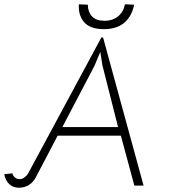

<svg xmlns="http://www.w3.org/2000/svg" viewBox="-30 -867 802 896"><path d="M-10 -54 28 -58Q30 -47 39.5 -39Q49 -31 61 -31Q74 -31 85.5 -40Q97 -49 102 -59L443 -692H451L640 -1H597L534 -234H239L138 -41Q125 -16 104.5 -3.5Q84 9 59 9Q31 9 13 -8Q-5 -25 -10 -54ZM521 -274 448 -562 438 -625 411 -560 261 -274ZM338 -847 380 -845Q380 -812 399 -791Q418 -770 457 -770Q497 -770 522 -791.5Q547 -813 553 -847L596 -845Q585 -790 549.5 -760.5Q514 -731 455 -731Q392 -731 363.5 -762.5Q335 -794 338 -847Z"/></svg>

Font: Bellota Light
Style: Italic
Weight: 300
Italic angle: -7.5°
Designer: Kemie Guaida
Foundry: Kemie Guaida
Version: Version 4.001